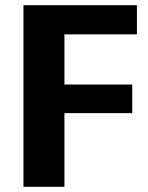

<svg xmlns="http://www.w3.org/2000/svg" viewBox="-20 -720 569 740"><path d="M193.1 -587.8 228.3 -671.6V-330.2L193.1 -394.2H489.6V-283.9H193.1L228.3 -348V0H70.4V-700H507.7V-587.8Z"/></svg>

Font: Pathway Extreme 8pt Thin
Style: Regular
Weight: 100
Designer: Eduardo Rodriguez Tunni
Foundry: Eduardo Rodriguez Tunni
Version: Version 1.000